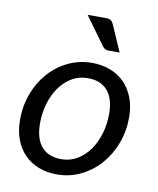

<svg xmlns="http://www.w3.org/2000/svg" viewBox="-79 -744 671 814"><g transform="rotate(10 256.5 -337.5)"><path d="M27.3 0ZM228 -60.1Q266.1 -60.1 296.9 -78.6Q327.6 -97.2 349.4 -127.9Q371.1 -158.7 383.1 -199.2Q395 -239.7 395 -283.7Q395 -350.6 365.2 -384.3Q335.4 -418 280.3 -418Q242.2 -418 211.4 -399.7Q180.7 -381.3 158.9 -350.6Q137.2 -319.8 125.2 -279.5Q113.3 -239.3 113.3 -195.3Q113.3 -128.4 142.8 -94.2Q172.4 -60.1 228 -60.1ZM220.7 6.8Q178.2 6.8 142.6 -6.8Q106.9 -20.5 81.3 -46.4Q55.7 -72.3 41.5 -109.6Q27.3 -147 27.3 -194.8Q27.3 -254.9 47.1 -307.6Q66.9 -360.4 101.8 -399.7Q136.7 -439 184.3 -461.9Q231.9 -484.9 287.1 -484.9Q329.6 -484.9 365.2 -471.2Q400.9 -457.5 426.5 -431.9Q452.1 -406.2 466.6 -368.7Q481 -331.1 481 -283.7Q481 -224.1 460.9 -171.4Q440.9 -118.7 406 -79.1Q371.1 -39.6 323.5 -16.4Q275.9 6.8 220.7 6.8ZM311 -682.1Q325.7 -682.1 332.5 -677.2Q339.4 -672.4 343.8 -662.1L393.6 -548.3H346.7Q336.9 -548.3 331.3 -551.3Q325.7 -554.2 320.3 -561L232.4 -682.1Z"/></g></svg>

Font: Carlito
Style: Italic
Weight: 400
Italic angle: -7°
Designer: Lukasz Dziedzic
Foundry: tyPoland Lukasz Dziedzic
Version: Version 1.104